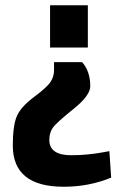

<svg xmlns="http://www.w3.org/2000/svg" viewBox="-20 -520 473 732"><path d="M314.9 -500V-338.9H170.9V-500ZM186 -252V-283.2H293Q323.7 -249 324.2 -191.9Q324.2 -155.8 260.7 -105Q197.3 -54.2 182.6 -34.7Q168 -15.1 168 13.2Q168 72.3 252.9 71.8Q313 71.8 376 60.1L397 56.2L403.8 157.2Q317.9 192.4 222.2 191.9Q29.8 191.9 28.8 36.1Q28.8 -42 44.4 -77.6Q60.1 -113.3 109.9 -150.4Q159.7 -187.5 172.9 -208Q186 -228 186 -252Z"/></svg>

Font: TitilliumWeb-Bold
Style: Bold
Weight: 700
Version: Version 1.001;PS 57.000;hotconv 1.0.70;makeotf.lib2.5.55311